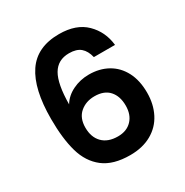

<svg xmlns="http://www.w3.org/2000/svg" viewBox="-171 -883 983 1022"><g transform="rotate(-30 320.0 -372.0)"><path d="M431 -547Q421 -589 396.5 -610Q372 -631 326 -631Q257 -631 224.5 -575.5Q192 -520 191 -395Q215 -435 261 -457.5Q307 -480 361 -480Q426 -480 476 -452Q526 -424 554 -370.5Q582 -317 582 -242Q582 -171 553.5 -115.5Q525 -60 470 -29Q415 2 339 2Q235 2 175.5 -44Q116 -90 92.5 -172.5Q69 -255 69 -376Q69 -559 132 -652.5Q195 -746 331 -746Q436 -746 494 -689Q552 -632 561 -547ZM329 -365Q276 -365 240 -334Q204 -303 204 -244Q204 -185 237.5 -151Q271 -117 332 -117Q386 -117 417.5 -150Q449 -183 449 -239Q449 -297 418.5 -331Q388 -365 329 -365Z"/></g></svg>

Font: MSTAGE SemiBold
Style: Regular
Weight: 600
Designer: Ninad Kale (Devanagari), Jonny Pinhorn (Latin)
Foundry: Indian Type Foundry
Version: 4.004